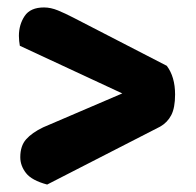

<svg xmlns="http://www.w3.org/2000/svg" viewBox="-20 -541 524 513"><path d="M306.7 -291.4 33 -418.7Q32 -424.5 31.2 -431.6Q30.5 -438.8 30.5 -445.1Q30.5 -475 45.8 -498.1Q61.1 -521.1 97.6 -521.1Q115.5 -521.1 135 -513.1Q154.6 -505 176 -493.9L425.6 -365.2Q447.8 -335.7 447.8 -288.6Q447.8 -253.1 437.6 -233.4Q427.4 -213.8 408 -202.7L106 -47.9Q64.7 -59 49.5 -78.6Q34.2 -98.2 34.2 -120.9Q34.2 -151.3 49.9 -168.9Q65.6 -186.5 95.3 -200.8Z"/></svg>

Font: Baloo Paaji 2
Style: Regular
Weight: 400
Designer: Shuchita Grover, Noopur Datye and Ek Type
Foundry: Ek Type
Version: Version 1.700